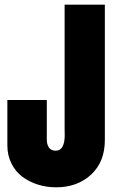

<svg xmlns="http://www.w3.org/2000/svg" viewBox="-20 -798 511 827"><path d="M221.7 8.8Q180.7 8.8 143.3 -2.9Q106 -14.6 76.4 -36.6Q46.9 -58.6 29.3 -93.8Q11.7 -128.9 11.7 -171.9V-367.2H181.6V-196.8Q181.6 -175.8 190.9 -162.4Q200.2 -148.9 219.7 -148.9Q258.8 -148.9 258.8 -216.8Q258.8 -222.2 258.5 -230.7Q258.3 -239.3 258.3 -242.2V-777.8H431.6V-194.8Q431.6 -101.1 372.6 -46.1Q313.5 8.8 221.7 8.8Z"/></svg>

Font: Anton
Style: Regular
Weight: 400
Foundry: vernon adams
Version: Version 1.000